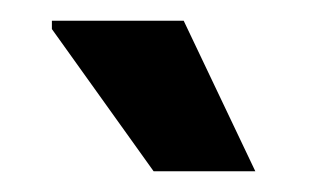

<svg xmlns="http://www.w3.org/2000/svg" viewBox="-20 -742 300 185"><path d="M226 -577H128L30 -714V-722H157Z"/></svg>

Font: Fustat SemiBold
Style: Regular
Weight: 600
Designer: Mohamed Gaber, Khaled Hosny, Laura Garcia Mut
Foundry: Kief Type Foundry, Alif Type Foundry, Hard Type Foundry
Version: Version 1.007